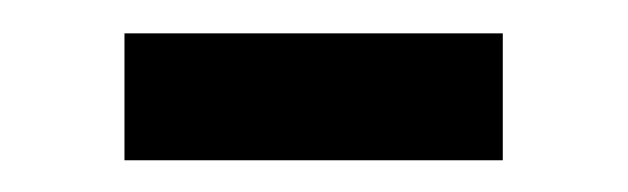

<svg xmlns="http://www.w3.org/2000/svg" viewBox="-20 -284 386 118"><path d="M56.5 -263.5H289V-185.5H56.5Z"/></svg>

Font: Newsreader 24pt SemiBold
Style: Regular
Weight: 600
Designer: Hugues Gentile
Foundry: Production Type
Version: Version 1.003